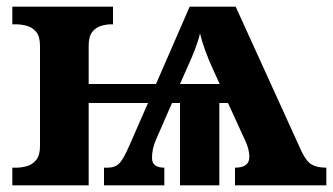

<svg xmlns="http://www.w3.org/2000/svg" viewBox="-20 -556 999 576"><path d="M17 0V-53H29Q44 -53 60.5 -57.5Q77 -62 88.5 -76Q100 -90 100 -118V-418Q100 -447 88.5 -460.5Q77 -474 60.5 -478.5Q44 -483 29 -483H17V-536H319V-483H312Q299 -483 283.5 -478.5Q268 -474 257 -460.5Q246 -447 246 -418V-304H448L549 -536H687L885 -101Q899 -72 915 -62.5Q931 -53 959 -53V0H685V-53Q728 -53 728 -85Q728 -97 725 -108.5Q722 -120 718 -129L664 -247H638V0H520V-247H496L448 -137Q436 -110 436 -82Q436 -53 473 -53V0H292V-53H303Q325 -53 338 -66Q351 -79 371 -126L424 -247H246V0ZM520 -304H639L619 -348Q606 -376 595.5 -405Q585 -434 580 -456Q576 -437 565.5 -409.5Q555 -382 547 -365Z"/></svg>

Font: NotoSerif-Bold
Style: Regular
Weight: 700
Designer: Monotype Design Team
Foundry: Monotype Imaging Inc.
Version: Version 2.007; ttfautohint (v1.8) -l 8 -r 50 -G 200 -x 14 -D